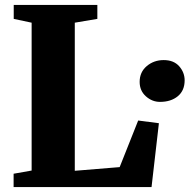

<svg xmlns="http://www.w3.org/2000/svg" viewBox="-20 -763 778 783"><path d="M35.5 0V-54.5L109 -67.5V-670.5L36 -686V-743H377V-686L285 -670.5V-66.5L468 -81.5L543.5 -271.5L628 -260.5L598 0ZM632.5 -347.5Q600.5 -347.5 575 -370.2Q549.5 -393 549.5 -429Q549.5 -469 578.5 -493.5Q607.5 -518 647.5 -518Q688.5 -518 710.8 -492.8Q733 -467.5 733 -435.5Q733 -393.5 705 -370.5Q677 -347.5 632.5 -347.5Z"/></svg>

Font: Merriweather 48pt Black
Style: Regular
Weight: 900
Version: Version 2.100